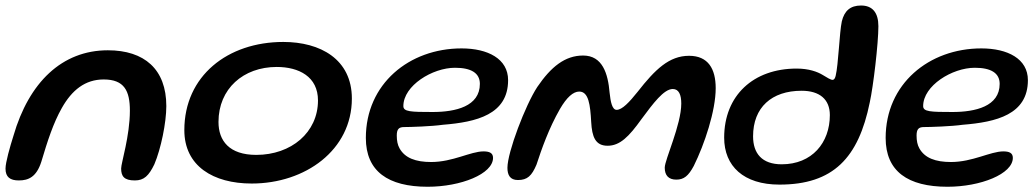

<svg xmlns="http://www.w3.org/2000/svg" viewBox="-28 -660 3854 714"><path d="M42 11C78 11 107.5 -2 125.5 -58C149 -136.5 170 -202 202 -258.5C239.5 -325 288.5 -364.5 357.5 -364.5C434 -364.5 455 -322.5 455 -248.5C455 -154.5 422.5 -54 422.5 -33.5C422.5 -5 433 11 473.5 11C507.5 11 525.5 -6.5 546 -49C570.5 -106.5 590.5 -204 590.5 -265.5C590.5 -402.5 509 -473 373 -473C202.5 -473 79.5 -353.5 22 -155C9 -114 -7.5 -56 -7.5 -33C-7.5 -1.5 9.5 11 42 11Z M908 22.5C1107.5 22.5 1280.5 -102 1280.5 -293.5C1280.5 -440 1163 -504 1025.5 -504C819 -504 657.5 -378 657.5 -176C657.5 -42.5 765 22.5 908 22.5ZM925 -84C824.5 -84 784.5 -136.5 784.5 -206.5C784.5 -330 877 -411 1001 -411C1083.5 -411 1154.5 -375 1154.5 -286.5C1154.5 -167.5 1055 -84 925 -84Z M1562.5 34.5C1685.5 34.5 1805.5 -13 1805.5 -73C1805.5 -91.5 1791.5 -97 1770 -97C1722 -97 1656 -57.5 1575.5 -57.5C1517.5 -57.5 1478 -72.5 1458 -108C1450.5 -121 1447.5 -137 1447.5 -156C1447.5 -180 1455.5 -187.5 1475 -187.5C1498 -187.5 1577 -190 1619 -196C1744 -206 1861.5 -234 1861.5 -362C1861.5 -441.5 1786 -480 1688.5 -480C1493.5 -480 1332.5 -348 1332.5 -147C1332.5 -23 1415 34.5 1562.5 34.5ZM1581 -243.5C1499 -243.5 1472 -244.5 1472 -265.5C1472 -341.5 1580 -408 1664 -408C1724 -408 1756.5 -388.5 1756.5 -348C1756.5 -264.5 1666.5 -243.5 1581 -243.5Z M1898 9.5C1933.5 9.5 1949.5 -6.5 1967 -47.5C1985.5 -104 2013 -183 2054.5 -255C2079.5 -298 2103.5 -319.5 2126 -319.5C2161 -319.5 2167 -270.5 2170.5 -206.5C2173.5 -151 2186 -118 2231.5 -118C2277.5 -118 2311 -152 2357.5 -217C2401 -275.5 2440.5 -329 2474 -329C2496.5 -329 2505.5 -307.5 2505.5 -275C2505.5 -196 2444 -66 2444 -36.5C2444 -7.5 2458.5 8 2487 8C2515 8 2532 -5.5 2552 -43C2592 -123.5 2633.5 -248 2633.5 -332C2633.5 -404 2605.5 -452.5 2534.5 -452.5C2460.5 -452.5 2408.5 -402 2343.5 -319C2312 -279.5 2285.5 -251.5 2265 -251.5C2248.5 -251.5 2242.5 -281.5 2239 -315C2233 -386.5 2212.5 -453.5 2140.5 -453.5C2073 -453.5 2021 -411.5 1970 -336.5C1926 -269.5 1859 -94 1859 -36C1859 -9.5 1868.5 9.5 1898 9.5Z M2870.5 26.5C3070.5 26.5 3164.5 -72.5 3206.5 -279.5C3219.5 -338 3238.5 -498.5 3238.5 -562.5C3238.5 -613 3216.5 -639.5 3174 -639.5C3134.5 -639.5 3112 -620 3102.5 -580.5C3093.5 -539 3090 -420 3079.5 -377.5C3077 -368.5 3074 -363 3068 -363C3061.5 -363 3047 -371.5 3031 -381.5C3012 -393 2980 -405 2934.5 -405C2773.5 -405 2665 -305 2665 -148C2665 -42 2737.5 26.5 2870.5 26.5ZM2879 -49C2805.5 -49 2772.5 -89.5 2772.5 -153C2772.5 -260.5 2841.5 -322.5 2953 -322.5C3019.5 -322.5 3058 -291 3058 -232C3058 -129 2991.5 -49 2879 -49Z M3495.5 34.5C3618.5 34.5 3738.5 -13 3738.5 -73C3738.5 -91.5 3724.5 -97 3703 -97C3655 -97 3589 -57.5 3508.5 -57.5C3450.5 -57.5 3411 -72.5 3391 -108C3383.5 -121 3380.5 -137 3380.5 -156C3380.5 -180 3388.5 -187.5 3408 -187.5C3431 -187.5 3510 -190 3552 -196C3677 -206 3794.5 -234 3794.5 -362C3794.5 -441.5 3719 -480 3621.5 -480C3426.5 -480 3265.5 -348 3265.5 -147C3265.5 -23 3348 34.5 3495.5 34.5ZM3514 -243.5C3432 -243.5 3405 -244.5 3405 -265.5C3405 -341.5 3513 -408 3597 -408C3657 -408 3689.5 -388.5 3689.5 -348C3689.5 -264.5 3599.5 -243.5 3514 -243.5Z"/></svg>

Font: Gluten
Style: Italic
Weight: 400
Italic angle: -13°
Designer: Tyler Finck
Foundry: Etcetera Type Company
Version: Version 0.920